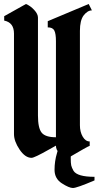

<svg xmlns="http://www.w3.org/2000/svg" viewBox="-20 -791 493 961"><path d="M260 -104V-585Q260 -622 252 -638Q244 -654 219 -654V-685L424 -771L440 -739Q418 -739 398 -713Q380 -688 380 -637V-164Q380 -131 394 -107Q408 -83 429 -83V-61Q422 -60 320 0Q313 -2 303 -5.5Q293 -9 276.5 -25Q260 -41 260 -62Q254 -59 226 -43Q152 -1 138 -1Q106 -1 78 -42.5Q50 -84 50 -120V-623Q50 -678 1 -688V-710L110 -771Q132 -762 151 -741.5Q170 -721 170 -703V-213Q170 -150 188.5 -127Q207 -104 260 -104ZM353 -83Q334 -30 334 -2Q334 26 336.5 37Q339 48 348 64Q367 94 453 94V112Q364 150 345 150Q326 150 289.5 126.5Q253 103 253 59Q253 16 265 -24L269 -38Z"/></svg>

Font: Pirata One
Style: Regular
Weight: 400
Designer: Rodrigo Fuenzalida, Nicolas Massi
Foundry: Rodrigo Fuenzalida, Nicolas Massi
Version: Version 1.001